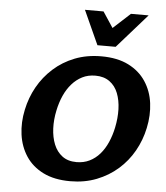

<svg xmlns="http://www.w3.org/2000/svg" viewBox="-61 -970 900 1039"><g transform="rotate(5 389.0 -450.5)"><path d="M359 15Q272 15 212 -15Q152 -45 118 -96.5Q84 -148 75 -213.5Q66 -279 81 -349Q95 -416 127.5 -474Q160 -532 210 -577Q260 -622 325 -647.5Q390 -673 469 -673Q556 -673 616 -643Q676 -613 710.5 -561Q745 -509 753.5 -443.5Q762 -378 747 -308Q733 -241 700 -182.5Q667 -124 617 -80Q567 -36 502 -10.5Q437 15 359 15ZM384 -91Q423 -91 454.5 -106.5Q486 -122 510 -149.5Q534 -177 550.5 -214.5Q567 -252 576 -295Q587 -348 585.5 -396Q584 -444 569 -482.5Q554 -521 523 -543.5Q492 -566 446 -566Q406 -566 374.5 -550Q343 -534 318.5 -506Q294 -478 277.5 -441Q261 -404 252 -361Q241 -310 243 -262Q245 -214 260.5 -175.5Q276 -137 306.5 -114Q337 -91 384 -91ZM442 -731 488 -806 608 -916H704L541 -731ZM442 -731 358 -916H459L531 -807L541 -731Z"/></g></svg>

Font: Ysabeau Office ExtraBold
Style: Italic
Weight: 800
Italic angle: -12°
Designer: Christian Thalmann (Catharsis Fonts)
Version: Version 2.001;gftools[0.9.30]; featfreeze: tnum,lnum,ss02